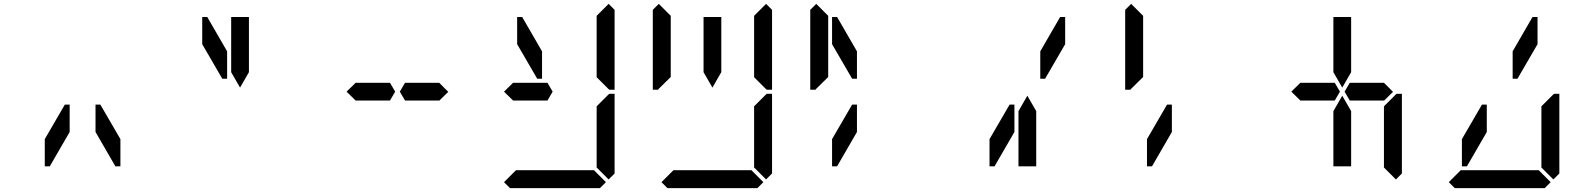

<svg xmlns="http://www.w3.org/2000/svg" viewBox="-20 -975 8200 995"><path d="M341 -291 238 -113H212V-254L316 -433H341ZM475 -433H500L604 -254V-113H578L475 -291ZM1157 -567H1132L1028 -746V-887H1054L1157 -709ZM1178 -673V-887H1270V-876V-673V-601L1224 -521L1178 -601Z M1776 -500 1824 -547V-546H1960H2001L2028 -500L2001 -454H1844H1841H1824V-453ZM2256 -546 2303 -499 2256 -453V-454H2238H2236H2107H2086H2079L2052 -500L2079 -546H2086H2107H2120Z M3134 -955 3165 -924V-510H3138L3133 -514L3072 -575V-607V-782V-887V-893ZM3133 -485 3138 -489H3165V-76L3134 -45L3072 -107V-113V-218V-424ZM3120 -31 3089 0H2623L2592 -31L2654 -93H2674H2810H2902H3038H3058ZM2592 -500 2640 -547V-546H2776H2817L2844 -500L2817 -454H2660H2657H2640V-453ZM2789 -567H2764L2660 -746V-887H2686L2789 -709Z M3950 -955 3981 -924V-510H3954L3949 -514L3888 -575V-607V-782V-887V-893ZM3949 -485 3954 -489H3981V-76L3950 -45L3888 -107V-113V-218V-424ZM3936 -31 3905 0H3439L3408 -31L3470 -93H3490H3626H3718H3854H3874ZM3394 -515 3390 -510H3363V-924L3394 -955L3456 -893V-887V-782V-576ZM3626 -673V-887H3718V-876V-673V-601L3672 -521L3626 -601Z M4210 -515 4206 -510H4179V-924L4210 -955L4272 -893V-887V-782V-576ZM4421 -567H4396L4292 -746V-887H4318L4421 -709ZM4421 -291 4318 -113H4292V-254L4396 -433H4421Z M5474 -887H5500V-746L5396 -567H5371V-709ZM5237 -291 5134 -113H5108V-254L5212 -433H5237ZM5350 -157V-113H5258V-327V-399L5304 -479L5350 -399V-327Z M5842 -515 5838 -510H5811V-924L5842 -955L5904 -893V-887V-782V-576ZM6053 -291 5950 -113H5924V-254L6028 -433H6053Z M7213 -485 7218 -489H7245V-76L7214 -45L7152 -107V-113V-218V-424ZM6672 -500 6720 -547V-546H6856H6897L6924 -500L6897 -454H6740H6737H6720V-453ZM7152 -546 7199 -499 7152 -453V-454H7134H7132H7003H6982H6975L6948 -500L6975 -546H6982H7003H7016ZM6890 -673V-887H6982V-876V-673V-601L6936 -521L6890 -601ZM6982 -157V-113H6890V-327V-399L6936 -479L6982 -399V-327Z M8029 -485 8034 -489H8061V-76L8030 -45L7968 -107V-113V-218V-424ZM8016 -31 7985 0H7519L7488 -31L7550 -93H7570H7706H7798H7934H7954ZM7922 -887H7948V-746L7844 -567H7819V-709ZM7685 -291 7582 -113H7556V-254L7660 -433H7685Z"/></svg>

Font: DSEG14 Classic
Style: Regular
Weight: 400
Designer: Keshikan(Twitter:@keshinomi_88pro)
Version: Version 0.46